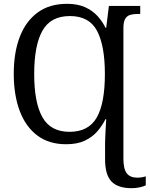

<svg xmlns="http://www.w3.org/2000/svg" viewBox="-20 -745 787 1005"><path d="M669 240Q597 240 563.5 205Q530 170 530 89V0Q531 -31 532.5 -61Q534 -91 536 -121H532Q515 -87 489 -57Q463 -27 423.5 -8.5Q384 10 326 10Q236 10 175 -36Q114 -82 83 -165Q52 -248 52 -359Q52 -470 83.5 -552Q115 -634 177 -679.5Q239 -725 331 -725Q386 -725 425 -707.5Q464 -690 490 -661.5Q516 -633 532 -600H536L550 -714H714V-672H701Q680 -672 663 -667.5Q646 -663 636 -647.5Q626 -632 626 -599V87Q626 139 643.5 162Q661 185 699 185Q722 185 743 178V225Q732 231 711.5 235.5Q691 240 669 240ZM344 -55Q443 -55 486 -129Q529 -203 529 -358Q529 -506 488 -583.5Q447 -661 346 -661Q245 -661 202 -584Q159 -507 159 -358Q159 -208 202 -131.5Q245 -55 344 -55Z"/></svg>

Font: Noto Serif SemiCondensed
Style: Regular
Weight: 400
Width: 4
Designer: Monotype Design Team
Foundry: Monotype Imaging Inc.
Version: Version 2.013